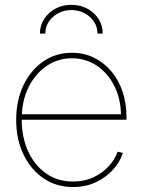

<svg xmlns="http://www.w3.org/2000/svg" viewBox="-20 -752 579 782"><path d="M277.3 9.8Q209 9.8 156.7 -26.1Q104.5 -62 75.2 -123.8Q45.9 -185.5 45.9 -263.7Q45.9 -342.3 75.2 -404.1Q104.5 -465.8 155.8 -501.5Q207 -537.1 272.5 -537.1Q321.8 -537.1 362.3 -517.3Q402.8 -497.6 432.9 -462.2Q462.9 -426.8 479 -379.4Q495.1 -332 495.1 -276.4V-264.2H57.6V-286.6H481.9L472.7 -280.3Q472.7 -347.2 446.5 -400.1Q420.4 -453.1 375.2 -483.9Q330.1 -514.6 272.5 -514.6Q214.8 -514.6 168.5 -482.4Q122.1 -450.2 95.2 -394.5Q68.4 -338.9 68.4 -267.1V-265.1Q68.4 -193.8 94.2 -136.7Q120.1 -79.6 167 -46.1Q213.9 -12.7 277.3 -12.7Q324.2 -12.7 361.3 -30.3Q398.4 -47.9 423.6 -75.7Q448.7 -103.5 459 -134.3L480.5 -128.9Q468.8 -92.3 440.2 -60.8Q411.6 -29.3 370.4 -9.8Q329.1 9.8 277.3 9.8ZM270.5 -732.4Q306.2 -732.4 335.4 -716.8Q364.7 -701.2 381.6 -674.6Q398.4 -647.9 398.4 -615.2H377Q377 -655.3 345.7 -683.1Q314.5 -710.9 270.5 -710.9Q227.1 -710.9 195.8 -683.1Q164.6 -655.3 164.6 -615.2H142.6Q142.6 -647.9 159.7 -674.6Q176.8 -701.2 205.8 -716.8Q234.9 -732.4 270.5 -732.4Z"/></svg>

Font: Inter 24pt Thin
Style: Regular
Weight: 250
Designer: Rasmus Andersson
Foundry: rsms
Version: Version 4.001;git-66647c0bb